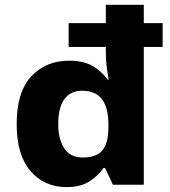

<svg xmlns="http://www.w3.org/2000/svg" viewBox="-20 -762 703 792"><path d="M253.9 9.8Q163.1 9.8 106 -56.4Q48.8 -122.6 48.8 -250Q48.8 -383.3 109.4 -447.5Q169.9 -511.7 265.1 -511.7Q325.2 -511.7 362.8 -489.3Q400.4 -466.8 423.8 -433.6H428.2Q425.8 -445.8 421.1 -478.3Q416.5 -510.7 416.5 -544.9V-568.4H263.2V-666.5H416.5V-742.2H573.2V-666.5H650.9V-568.4H573.2V0H445.8L413.1 -69.3H407.2Q384.8 -36.6 348.4 -13.4Q312 9.8 253.9 9.8ZM321.3 -112.3Q379.4 -112.3 403.3 -143.1Q427.2 -173.8 427.2 -235.8V-249Q427.2 -316.4 401.1 -352.1Q375 -387.7 318.4 -387.7Q272 -387.7 246.1 -353.8Q220.2 -319.8 220.2 -248Q220.2 -189.5 244.6 -150.9Q269 -112.3 321.3 -112.3Z"/></svg>

Font: Lunasima
Style: Bold
Weight: 700
Designer: The DocRepair Project, Monotype Design Team
Foundry: Google
Version: Version 2.009